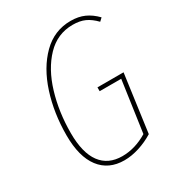

<svg xmlns="http://www.w3.org/2000/svg" viewBox="-169 -796 837 911"><g transform="rotate(-30 249.5 -340.5)"><path d="M491 -632 475 -617Q448 -645 420.5 -657.5Q393 -670 354 -670Q270 -670 210.5 -608Q151 -546 120.5 -445Q90 -344 90 -229Q90 -121 130.5 -66.5Q171 -12 248 -12Q318 -12 386 -53L426 -333H308V-354H451L408 -40Q371 -17 328.5 -3.5Q286 10 247 10Q161 10 114 -51.5Q67 -113 67 -230Q67 -351 101 -456.5Q135 -562 200 -626.5Q265 -691 355 -691Q397 -691 429.5 -676.5Q462 -662 491 -632Z"/></g></svg>

Font: Fira Sans Extra Condensed Thin
Style: Italic
Weight: 250
Width: 3
Italic angle: -8°
Designer: Carrois Corporate & Edenspiekermann AG
Foundry: Carrois Corporate GbR & Edenspiekermann AG
Version: Version 4.203